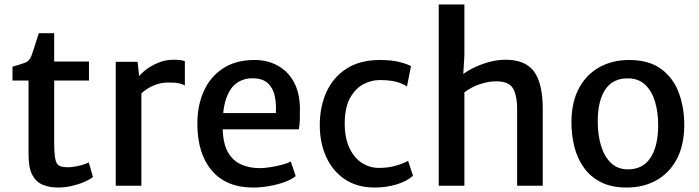

<svg xmlns="http://www.w3.org/2000/svg" viewBox="-20 -833 3135 861"><path d="M241 8Q201.5 8 171.5 -4.5Q141.5 -17 124.8 -48.8Q108 -80.5 108 -139V-472H36V-534Q73 -544.5 92.5 -551.8Q112 -559 121 -583Q125 -594 130 -609.2Q135 -624.5 141 -643.2Q147 -662 154 -684H223V-557H379V-472H223V-200Q223 -146 227.8 -121.2Q232.5 -96.5 245.8 -89.8Q259 -83 285 -83Q299 -83 317.2 -86.2Q335.5 -89.5 352.2 -94.5Q369 -99.5 378 -105L397 -39Q382 -27.5 356.8 -16.8Q331.5 -6 301.2 1Q271 8 241 8Z M499 0V-556H597L604 -491Q613 -504 632.5 -519Q656.5 -538 689.2 -551.5Q722 -565 756 -565Q775 -565 788.8 -563.5Q802.5 -562 809 -558V-450Q801.5 -454 786.2 -458.5Q771 -463 737 -463Q706 -463 681.2 -454.2Q656.5 -445.5 638 -433Q624 -423.5 614 -414.5V0Z M1115 8Q995 8 930 -68Q865 -144 865 -279Q865 -360 893.8 -424Q922.5 -488 978.8 -525.5Q1035 -563 1117 -564Q1159 -565 1196 -552Q1233 -539 1261.5 -512.8Q1290 -486.5 1306.8 -446.5Q1323.5 -406.5 1325 -353Q1325 -321.5 1324.5 -296.8Q1324 -272 1320 -253H978.5Q979 -249.5 979 -246Q982 -183 1004.5 -146.5Q1027 -110 1063.5 -94.5Q1100 -79 1145 -79Q1164 -79 1191.5 -83.2Q1219 -87.5 1244.8 -94.2Q1270.5 -101 1284 -109L1306 -43Q1287.5 -28 1255.8 -16.5Q1224 -5 1187 1.5Q1150 8 1115 8ZM1217 -326Q1219.5 -366 1212.2 -401.8Q1205 -437.5 1181.2 -459.8Q1157.5 -482 1111 -482Q1072 -482 1041 -460.2Q1010 -438.5 993 -387Q984.5 -361 981 -326Z M1414 -272Q1414 -354.5 1444 -420.5Q1474 -486.5 1534 -525.2Q1594 -564 1684 -564Q1736.5 -564 1773 -554.5Q1809.5 -545 1823 -536L1805 -445Q1784 -459.5 1754.5 -466.8Q1725 -474 1683 -474Q1645.5 -474 1610.5 -455.8Q1575.5 -437.5 1552 -397.5Q1528.5 -357.5 1526 -292Q1524 -223 1544.2 -175.8Q1564.5 -128.5 1600.2 -104.2Q1636 -80 1680 -80Q1721.5 -80 1756.8 -90.5Q1792 -101 1810 -112L1832 -45Q1806.5 -21 1760 -6.5Q1713.5 8 1661 8Q1581.5 8 1526.5 -29Q1471.5 -66 1442.8 -129.2Q1414 -192.5 1414 -272Z M1947.5 0V-813H2062.5V-584L2057.5 -501.5Q2076 -515 2102 -528Q2133 -543.5 2169 -553.8Q2205 -564 2240.5 -565Q2331.5 -567.5 2372.8 -515Q2414 -462.5 2414 -340.5V0H2299V-341.5Q2299 -410 2277.8 -440.5Q2256.5 -471 2195.5 -468Q2169 -467.5 2132 -455.5Q2095 -443.5 2062.5 -419V0Z M2790.5 8Q2722.5 8 2675 -16Q2627.5 -40 2598 -81.5Q2568.5 -123 2555.2 -176.8Q2542 -230.5 2542.5 -290Q2544 -379.5 2578 -440.5Q2612 -501.5 2670 -532.8Q2728 -564 2800.5 -564Q2891.5 -564 2946.2 -522.8Q3001 -481.5 3025.2 -413.8Q3049.5 -346 3048.5 -267Q3047 -177.5 3013.2 -116.2Q2979.5 -55 2921.8 -23.5Q2864 8 2790.5 8ZM2793.5 -73.5Q2862 -72.5 2896.8 -125.2Q2931.5 -178 2931.5 -271.5Q2931.5 -329.5 2917.5 -376.8Q2903.5 -424 2873.8 -452.5Q2844 -481 2797.5 -481.5Q2729.5 -483 2695 -432.5Q2660.5 -382 2660.5 -288.5Q2660.5 -230.5 2674.5 -182Q2688.5 -133.5 2718 -104Q2747.5 -74.5 2793.5 -73.5Z"/></svg>

Font: Koeln Type Sans
Style: Regular
Weight: 400
Designer: Eben Sorkin
Foundry: Eben Sorkin
Version: Version 2.001